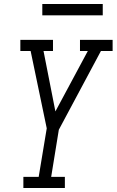

<svg xmlns="http://www.w3.org/2000/svg" viewBox="-20 -933 579 953"><path d="M96 0V-55H172L212 -296L167 -512L132 -680H81V-735H243V-680H196L255 -380L416 -680H377V-735H539V-680H481L272 -289L234 -55H302V0ZM190 -857V-913H490V-857Z"/></svg>

Font: Iosevka Slab Light Oblique
Style: Regular
Weight: 300
Italic angle: -9°
Monospace: yes
Designer: Belleve Invis
Foundry: Belleve Invis
Version: Version 11.1.1; ttfautohint (v1.8.3)